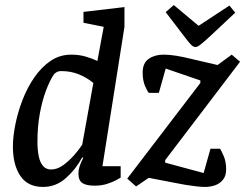

<svg xmlns="http://www.w3.org/2000/svg" viewBox="-20 -729 969 759"><path d="M150 10Q90 10 60.5 -33.5Q31 -77 31 -150Q31 -188 40.5 -236Q50 -284 68.5 -332.5Q87 -381 115 -422Q143 -463 179.5 -488Q216 -513 262 -513Q294 -513 321.5 -504.5Q349 -496 365 -488L390 -623L310 -639V-682L472 -701V-623L385 -72H457V-27Q454 -25 439.5 -17Q425 -9 403 -2Q381 5 354 5Q321 5 305.5 -5.5Q290 -16 290 -43Q290 -57 294.5 -71Q299 -85 309 -105L305 -107Q280 -60 240.5 -25Q201 10 150 10ZM182 -59Q206 -59 229 -75.5Q252 -92 272 -114.5Q292 -137 305 -157L349 -401Q324 -422 292 -435Q260 -448 223 -448Q211 -448 203.5 -443.5Q196 -439 193 -435Q177 -411 162 -371.5Q147 -332 137.5 -280.5Q128 -229 128 -169Q128 -137 133 -112Q138 -87 150 -73Q162 -59 182 -59ZM791 10Q776 10 754.5 7.5Q733 5 712 1.5Q691 -2 672 -6L568 -26L518 8L483 -23L772 -401V-411L635 -458L608 -362H568Q562 -369 553 -390Q544 -411 544 -442Q544 -480 568 -496.5Q592 -513 626 -513Q650 -513 677.5 -508.5Q705 -504 741 -495L840 -472L896 -513L929 -485L633 -96V-86L785 -45L812 -141H850Q856 -132 865 -110.5Q874 -89 874 -59Q874 -34 861.5 -18.5Q849 -3 830 3.5Q811 10 791 10ZM753 -543Q744 -543 734.5 -553Q725 -563 713 -579L635 -681L667 -709L765 -627L887 -707L910 -679L814 -589Q786 -563 773 -553Q760 -543 753 -543Z"/></svg>

Font: Faustina Light Medium
Style: Italic
Weight: 500
Italic angle: -8°
Version: Version 1.200